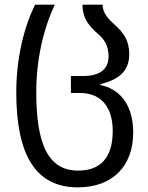

<svg xmlns="http://www.w3.org/2000/svg" viewBox="-20 -556 638 826"><path d="M315 250C465 250 553 158 553 14C553 -115 486 -176 412 -190V-194C486 -212 536 -246 536 -323C536 -384 509 -417 477 -446C448 -473 422 -497 421 -536H335C335 -471 369 -439 404 -408C428 -387 447 -360 447 -313C447 -263 415 -229 338 -229H285V-156H324C420 -156 465 -89 465 7C465 124 411 178 316 178C184 178 136 58 136 -160C136 -300 167 -433 216 -536H131C82 -437 50 -303 50 -159C50 109 132 250 315 250Z"/></svg>

Font: Noto Sans Georgian SemiCondensed
Style: Regular
Weight: 400
Width: 4
Designer: Monotype Design Team, Akaki Razmadze
Foundry: Google LLC
Version: Version 2.005